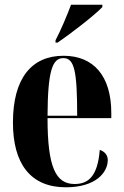

<svg xmlns="http://www.w3.org/2000/svg" viewBox="-20 -786 525 816"><path d="M216 -615V-605H225C282 -644 382 -721 415 -756V-766H282C265 -721 239 -658 216 -615ZM260 10C387 10 438 -53 438 -106C438 -128 423 -143 404 -149C395 -36 355 -4 297 -4C217 -4 182 -75 182 -284H453V-306C453 -464 377 -549 250 -549C114 -549 35 -453 35 -265C35 -91 109 10 260 10ZM308 -294H182C183 -486 203 -539 249 -539C296 -539 308 -486 308 -294Z"/></svg>

Font: Noto Serif Display ExtraCondensed ExtraBold
Style: Regular
Weight: 800
Width: 2
Designer: Monotype Design Team
Foundry: Monotype Imaging Inc.
Version: Version 2.009